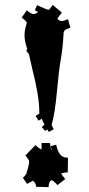

<svg xmlns="http://www.w3.org/2000/svg" viewBox="-20 -856 361 783"><path d="M131.3 -835 144.5 -829.1Q172.4 -815.9 178.2 -815.9Q181.6 -815.9 195.3 -835.9L232.4 -804.2L223.1 -793Q223.1 -793 214.4 -780.8Q214.4 -777.3 220.7 -773.7Q227.1 -770 232.7 -770Q238.3 -770 257.3 -777.8L267.1 -743.2Q249.5 -737.3 244.4 -732.4Q239.3 -727.5 239.3 -720.2Q236.3 -660.2 228.3 -616.2Q220.2 -572.3 212.2 -482.7Q204.1 -393.1 190.4 -346.2Q191.4 -345.2 199.2 -329.1L179.2 -317.9L172.4 -328.1L164.1 -321.8L150.4 -337.9L162.1 -349.1Q161.1 -348.1 160.6 -349.9Q160.2 -351.6 157.2 -356.4Q150.4 -368.7 150.4 -372.1L137.2 -363.8L125.5 -382.8Q135.3 -391.1 137.7 -391.1Q140.1 -391.1 140.1 -390.1V-403.8Q140.1 -463.9 110.4 -580.1L98.1 -634.8L89.4 -646Q88.9 -648.4 88.1 -649.4Q87.4 -650.4 87.4 -650.9L91.3 -655.8Q80.1 -688.5 80.1 -710.2Q80.1 -731.9 84.7 -746.1Q89.4 -760.3 89.4 -762.2Q89.4 -769 68.4 -784.2L89.4 -814Q106.9 -798.8 116.5 -798.8Q126 -798.8 135.3 -807.1L122.1 -814ZM209.5 -266.1 211.4 -255.9Q219.2 -231 229.5 -221.9Q239.7 -212.9 257.3 -212.9L256.3 -152.8Q239.3 -152.8 229.5 -147.9Q234.9 -139.2 246.1 -126L214.4 -101.1Q196.8 -121.1 189.5 -121.1Q178.2 -114.3 178.2 -92.8L127.4 -94.2Q127.4 -107.4 114.3 -119.1L90.3 -106L73.2 -130.9L84.5 -142.1Q83.5 -142.1 83.5 -143.1L86.4 -147.9L89.4 -146L90.3 -147.9L87.4 -149.9Q97.2 -175.8 99.1 -196.8Q98.1 -205.1 83.5 -222.2L124.5 -264.2Q142.6 -247.1 151.4 -247.1Q149.4 -247.1 149.4 -257.8V-272.9H184.1Q185.5 -249 192.4 -242.2L186.5 -259.8ZM108.4 -134.8H105.5L104.5 -131.8Z"/></svg>

Font: Eater Caps
Style: Regular
Weight: 400
Version: Version 001.002